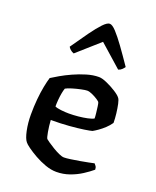

<svg xmlns="http://www.w3.org/2000/svg" viewBox="-141 -842 753 925"><g transform="rotate(20 235.0 -379.5)"><path d="M261 0Q234 0 204.5 -10.5Q175 -21 148.5 -36Q122 -51 103.5 -64.5Q85 -78 80 -85Q68 -99 60 -137Q52 -175 52 -218Q52 -259 55.5 -296.5Q59 -334 65 -364.5Q71 -395 77 -414Q91 -423 116 -437.5Q141 -452 172 -466Q203 -480 236 -490Q269 -500 299 -500Q315 -500 340 -489Q365 -478 388 -463.5Q411 -449 419 -438Q425 -431 429.5 -410Q434 -389 437 -363.5Q440 -338 440 -316Q429 -300 414 -286Q399 -272 384 -261.5Q369 -251 358 -245Q348 -242 318 -237.5Q288 -233 245 -229.5Q202 -226 151 -226Q153 -195 158 -167Q163 -139 167 -134Q170 -131 183 -122Q196 -113 212.5 -103Q229 -93 245.5 -85.5Q262 -78 272 -78Q284 -78 305 -81Q326 -84 349.5 -88Q373 -92 392.5 -96Q412 -100 421 -102Q425 -98 429.5 -91.5Q434 -85 434 -74Q415 -58 388 -40.5Q361 -23 328.5 -11.5Q296 0 261 0ZM222 -285Q245 -285 270 -287.5Q295 -290 316 -294.5Q337 -299 347 -305Q347 -316 345 -333Q343 -350 341 -365Q339 -380 337 -384Q336 -388 323 -396.5Q310 -405 294.5 -412Q279 -419 268 -419Q259 -419 237.5 -414.5Q216 -410 194.5 -403.5Q173 -397 163 -391Q159 -380 156 -363.5Q153 -347 151.5 -329Q150 -311 150 -295Q160 -290 181.5 -287.5Q203 -285 222 -285ZM145 -565Q134 -569 126.5 -576Q119 -583 116 -589Q151 -640 178.5 -678Q206 -716 226.5 -737.5Q247 -759 260 -759Q273 -759 293.5 -737Q314 -715 341.5 -677Q369 -639 403 -589Q399 -583 391.5 -575.5Q384 -568 373 -565L259 -666Z"/></g></svg>

Font: Texturina 12pt Medium
Style: Regular
Weight: 500
Designer: Guillermo Torres Carreño
Foundry: Omnibus-Type
Version: Version 1.002